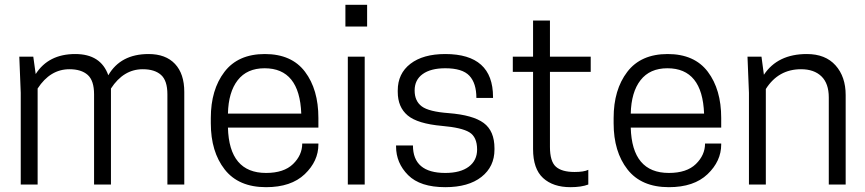

<svg xmlns="http://www.w3.org/2000/svg" viewBox="-20 -765 3587 796"><path d="M744 0H674V-374Q674 -431 647.5 -454.5Q621 -478 572 -478Q492 -478 440 -398V0H370V-374Q370 -431 343.5 -454.5Q317 -478 268 -478Q188 -478 136 -398V0H66V-380L60 -530H118L128 -458Q181 -541 292 -541Q398 -541 429 -453Q480 -541 596 -541Q667 -541 705.5 -500Q744 -459 744 -384Z M1300 -236H925Q930 -48 1083 -48Q1157 -48 1195 -85Q1233 -122 1233 -170H1300V-166Q1300 -97 1243.5 -43Q1187 11 1083 11Q969 11 911.5 -62.5Q854 -136 854 -254V-276Q854 -393 910.5 -467Q967 -541 1078 -541Q1189 -541 1244.5 -467.5Q1300 -394 1300 -276ZM1077 -482Q1004 -482 965.5 -432.5Q927 -383 925 -294H1229Q1222 -482 1077 -482Z M1422 0V-530H1492V0ZM1502 -745V-655H1412V-745Z M1826 -48Q1889 -48 1923.5 -74Q1958 -100 1958 -145Q1958 -197 1926 -216.5Q1894 -236 1813 -243Q1711 -252 1670 -286.5Q1629 -321 1629 -384V-390Q1629 -460 1681.5 -500.5Q1734 -541 1826 -541Q2024 -541 2024 -363V-359H1955Q1955 -420 1926 -451Q1897 -482 1826 -482Q1766 -482 1732.5 -458Q1699 -434 1699 -390Q1699 -346 1728.5 -324Q1758 -302 1840 -296Q1941 -288 1985.5 -255Q2030 -222 2030 -150V-145Q2030 -74 1976 -31.5Q1922 11 1826 11Q1722 11 1672 -39Q1622 -89 1622 -158V-162H1692Q1692 -48 1826 -48Z M2260 -530H2429V-467H2260V-156Q2260 -96 2284.5 -74Q2309 -52 2362 -52Q2401 -52 2419 -61V0Q2390 11 2345 11Q2273 11 2231.5 -27Q2190 -65 2190 -147V-467H2106V-530H2190V-680H2260Z M2970 -236H2595Q2600 -48 2753 -48Q2827 -48 2865 -85Q2903 -122 2903 -170H2970V-166Q2970 -97 2913.5 -43Q2857 11 2753 11Q2639 11 2581.5 -62.5Q2524 -136 2524 -254V-276Q2524 -393 2580.5 -467Q2637 -541 2748 -541Q2859 -541 2914.5 -467.5Q2970 -394 2970 -276ZM2747 -482Q2674 -482 2635.5 -432.5Q2597 -383 2595 -294H2899Q2892 -482 2747 -482Z M3486 0H3416V-361Q3416 -419 3385.5 -448.5Q3355 -478 3301 -478Q3207 -478 3155 -396V0H3085V-380L3079 -530H3137L3147 -455Q3204 -541 3325 -541Q3402 -541 3444 -494Q3486 -447 3486 -371Z"/></svg>

Font: Cooper Hewitt
Style: Book
Weight: 705
Designer: Village Type and Design LLC
Foundry: Cooper Hewitt Smithsonian Design Museum
Version: 1.000; ttfautohint (v1.8.1)